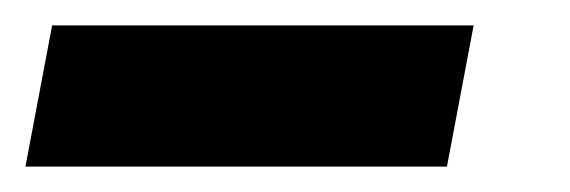

<svg xmlns="http://www.w3.org/2000/svg" viewBox="-97 1 448 151"><path d="M-77 132 -56 21H275.5L254.5 132Z"/></svg>

Font: Anybody UltraCondensed Black
Style: Italic
Weight: 900
Width: 1
Italic angle: -10°
Designer: Tyler Finck
Foundry: Etcetera Type Company
Version: Version 1.010; ttfautohint (v1.8.3) -l 8 -r 50 -G 200 -x 14 